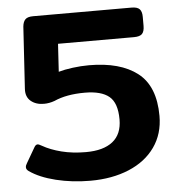

<svg xmlns="http://www.w3.org/2000/svg" viewBox="-51 -728 730 790"><g transform="rotate(-5 314.0 -332.5)"><path d="M41 -47Q31 -54 31 -63Q31 -71 37 -80L73 -142Q79 -153 87 -153Q92 -153 104 -146Q137 -127 182.5 -115.5Q228 -104 283 -104Q355 -104 393.5 -134.5Q432 -165 432 -226Q432 -294 399.5 -321Q367 -348 299 -348Q223 -348 172 -325Q150 -317 128 -317Q95 -317 74 -334.5Q53 -352 55 -385L71 -641Q73 -661 82.5 -670.5Q92 -680 115 -680H521Q545 -680 554.5 -670Q564 -660 564 -638V-601Q564 -578 554.5 -568Q545 -558 521 -558H207L200 -443Q224 -450 258.5 -454.5Q293 -459 326 -459Q455 -459 526 -404Q597 -349 597 -226Q597 -152 558.5 -97.5Q520 -43 450.5 -14Q381 15 291 15Q216 15 149 -1.5Q82 -18 41 -47Z"/></g></svg>

Font: Mitr Medium
Style: Regular
Weight: 500
Designer: Thanarat Vachiruckul
Foundry: Cadson Demak
Version: Version 1.003